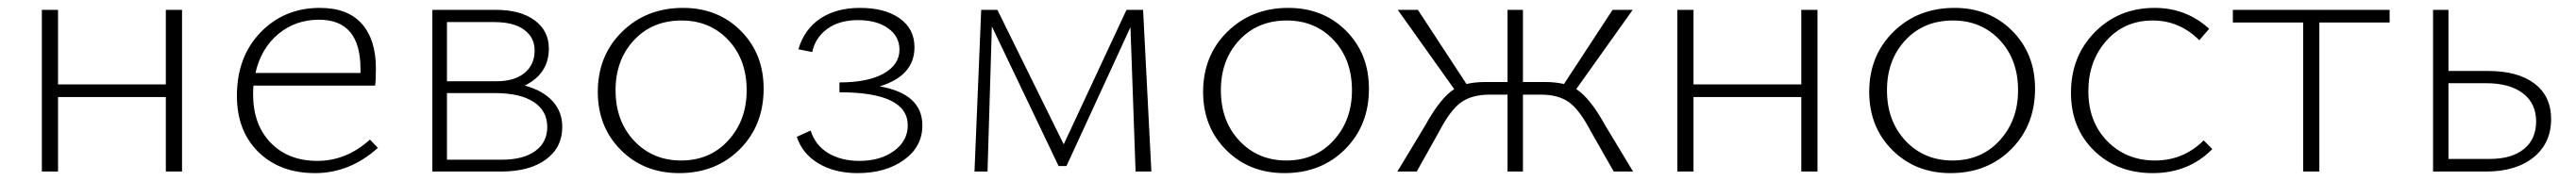

<svg xmlns="http://www.w3.org/2000/svg" viewBox="-20 -435 6523 459"><path d="M400 -410H441V0H400V-189H127V0H86V-410H127V-221H400Z M917 -81 937 -60Q866 4 778 4Q689 4 634.5 -49.5Q580 -103 580 -192Q580 -291 640 -353Q700 -415 790 -415Q861 -415 896.5 -374.5Q932 -334 932 -262Q932 -231 930 -218H622Q621 -211 621 -196Q621 -119 665.5 -73Q710 -27 784 -27Q857 -27 917 -81ZM788 -385Q728 -385 684.5 -348.5Q641 -312 627 -250H893V-260Q893 -385 788 -385Z M1309 -218Q1354 -206 1379 -179Q1404 -152 1404 -113Q1404 -61 1362.5 -30.5Q1321 0 1249 0H1075V-410H1236Q1298 -410 1334 -383.5Q1370 -357 1370 -312Q1370 -248 1309 -218ZM1232 -379H1112V-229H1238Q1283 -229 1308.5 -250Q1334 -271 1334 -307Q1334 -340 1307.5 -359.5Q1281 -379 1232 -379ZM1251 -30Q1305 -30 1335.5 -52Q1366 -74 1366 -113Q1366 -154 1331.5 -176.5Q1297 -199 1233 -199H1112V-30Z M1700 4Q1611 4 1552.5 -54.5Q1494 -113 1494 -202Q1494 -294 1555.5 -354.5Q1617 -415 1710 -415Q1798 -415 1856 -357Q1914 -299 1914 -210Q1914 -117 1853.5 -56.5Q1793 4 1700 4ZM1705 -28Q1778 -28 1824.5 -79Q1871 -130 1871 -206Q1871 -284 1824.5 -333.5Q1778 -383 1706 -383Q1632 -383 1585.5 -333Q1539 -283 1539 -206Q1539 -128 1586 -78Q1633 -28 1705 -28Z M2208 -216Q2316 -197 2316 -117Q2316 -63 2269.5 -29.5Q2223 4 2152 4Q2094 4 2053 -20.5Q2012 -45 1998 -88L2033 -104Q2045 -66 2078 -46.5Q2111 -27 2156 -27Q2210 -27 2244.5 -52.5Q2279 -78 2279 -117Q2279 -201 2106 -201V-226Q2178 -226 2218 -248.5Q2258 -271 2258 -309Q2258 -343 2229 -363.5Q2200 -384 2153 -384Q2106 -384 2075.5 -362Q2045 -340 2037 -303L2002 -310Q2017 -361 2057.5 -388Q2098 -415 2158 -415Q2221 -415 2258.5 -388.5Q2296 -362 2296 -315Q2296 -243 2208 -216Z M2896 0H2856L2843 -366L2681 -14H2661L2492 -368L2481 0H2448L2465 -410H2506L2674 -69L2833 -410H2875Z M3233 4Q3144 4 3085.5 -54.5Q3027 -113 3027 -202Q3027 -294 3088.5 -354.5Q3150 -415 3243 -415Q3331 -415 3389 -357Q3447 -299 3447 -210Q3447 -117 3386.5 -56.5Q3326 4 3233 4ZM3238 -28Q3311 -28 3357.5 -79Q3404 -130 3404 -206Q3404 -284 3357.5 -333.5Q3311 -383 3239 -383Q3165 -383 3118.5 -333Q3072 -283 3072 -206Q3072 -128 3119 -78Q3166 -28 3238 -28Z M4046 -116 4116 0H4067L4010 -100Q3981 -156 3954 -175.5Q3927 -195 3883 -195H3837V0H3798V-195H3752Q3708 -195 3680.5 -175.5Q3653 -156 3624 -100L3568 0H3519L3589 -116Q3628 -187 3663 -209L3520 -410H3571L3694 -222Q3716 -227 3740 -227H3798V-410H3837V-227H3895Q3919 -227 3941 -222L4064 -410H4115L3972 -209Q4007 -187 4046 -116Z M4542 -410H4583V0H4542V-189H4269V0H4228V-410H4269V-221H4542Z M4920 4Q4831 4 4772.5 -54.5Q4714 -113 4714 -202Q4714 -294 4775.5 -354.5Q4837 -415 4930 -415Q5018 -415 5076 -357Q5134 -299 5134 -210Q5134 -117 5073.5 -56.5Q5013 4 4920 4ZM4925 -28Q4998 -28 5044.5 -79Q5091 -130 5091 -206Q5091 -284 5044.5 -333.5Q4998 -383 4926 -383Q4852 -383 4805.5 -333Q4759 -283 4759 -206Q4759 -128 4806 -78Q4853 -28 4925 -28Z M5432 4Q5342 4 5283.5 -53Q5225 -110 5225 -200Q5225 -292 5285.5 -353.5Q5346 -415 5437 -415Q5517 -415 5575 -362L5550 -333Q5500 -383 5432 -383Q5360 -383 5314.5 -331.5Q5269 -280 5269 -204Q5269 -126 5317 -77Q5365 -28 5438 -28Q5510 -28 5561 -79L5583 -57Q5523 4 5432 4Z M6032 -410V-378H5854V0H5813V-378H5635V-410Z M6282 -255Q6357 -255 6399 -223Q6441 -191 6441 -133Q6441 -72 6396.5 -36Q6352 0 6276 0H6142V-410H6181V-255ZM6286 -32Q6341 -32 6372 -57Q6403 -82 6403 -127Q6403 -173 6369.5 -198.5Q6336 -224 6276 -224H6181V-32Z"/></svg>

Font: EauTestText Light
Style: Regular
Weight: 300
Designer: Christian Thalmann (Catharsis Fonts)
Version: Version 0.001;PS 000.001;hotconv 1.0.88;makeotf.lib2.5.64775